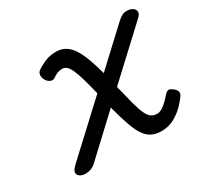

<svg xmlns="http://www.w3.org/2000/svg" viewBox="-117 -674 890 846"><g transform="rotate(-30 327.5 -251.0)"><path d="M484 17Q442 17 417 -4.5Q392 -26 375 -71Q358 -116 340 -185L153 -10Q140 2 127 7Q114 12 98 12Q73 12 62.5 -4Q52 -20 80 -46L320 -269Q308 -318 298.5 -351Q289 -384 280 -403.5Q271 -423 261.5 -431.5Q252 -440 240 -440Q222 -440 209.5 -433.5Q197 -427 189 -421Q178 -415 166 -421Q154 -427 148 -439Q141 -450 141.5 -463Q142 -476 153 -485Q164 -493 191.5 -506Q219 -519 253 -519Q280 -519 300.5 -506.5Q321 -494 336.5 -469.5Q352 -445 364.5 -410.5Q377 -376 389 -332L563 -494Q577 -507 588 -513Q599 -519 613 -519Q630 -519 642 -511.5Q654 -504 655 -491.5Q656 -479 639 -464L409 -250Q423 -192 433 -154.5Q443 -117 453 -96Q463 -75 475 -67Q487 -59 505 -59Q520 -59 539 -73.5Q558 -88 580 -114Q588 -123 596 -125Q604 -127 615 -119Q631 -109 634.5 -98.5Q638 -88 633 -79Q624 -64 602.5 -41Q581 -18 550.5 -0.5Q520 17 484 17Z"/></g></svg>

Font: Playwrite US Trad
Style: Regular
Weight: 400
Designer: Veronika Burian, José Scaglione
Foundry: TypeTogether
Version: Version 1.002